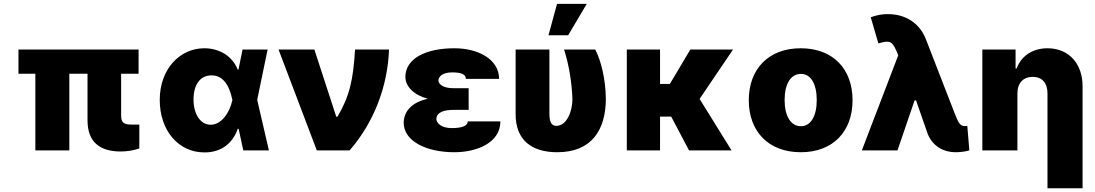

<svg xmlns="http://www.w3.org/2000/svg" viewBox="-20 -791 5762 1010"><path d="M709 -530.3H77.1V-403.3H166V0H344.7V-403.3H440.4V-158.2C440.4 -43 505.9 5.9 615.2 5.9C649.4 5.9 682.6 0 712.9 -9.8V-135.7H670.9C627.9 -135.7 617.2 -148.4 617.2 -185.5V-403.3H709Z M1054.7 10.7C1149.4 11.7 1207 -43.9 1230.5 -113.3H1235.4L1259.8 0H1394.5L1333 -265.6L1387.7 -530.3H1255.9L1234.4 -424.8H1230.5C1203.1 -495.1 1134.8 -537.1 1054.7 -537.1C925.8 -537.1 820.3 -427.7 820.3 -265.6C820.3 -102.5 919.9 10.7 1054.7 10.7ZM998 -267.6C998 -341.8 1030.3 -394.5 1092.8 -394.5C1156.2 -394.5 1187.5 -337.9 1202.1 -266.6L1203.1 -265.6L1202.1 -263.7C1188.5 -199.2 1145.5 -134.8 1087.9 -134.8C1035.2 -134.8 998 -189.5 998 -267.6Z M1646.5 0H1819.3C1947.3 -147.5 2019.5 -336.9 2026.4 -530.3H1847.7C1837.9 -370.1 1819.3 -285.2 1754.9 -176.8H1749L1633.8 -530.3H1445.3Z M2103.5 -144.5C2104.5 -48.8 2221.7 9.8 2370.1 9.8C2490.2 9.8 2612.3 -41 2612.3 -152.3H2440.4C2440.4 -130.9 2415 -117.2 2356.4 -117.2C2301.8 -117.2 2276.4 -142.6 2275.4 -165C2276.4 -204.1 2324.2 -212.9 2363.3 -212.9H2445.3V-327.1H2363.3C2318.4 -327.1 2287.1 -343.8 2286.1 -368.2C2287.1 -387.7 2307.6 -410.2 2358.4 -410.2C2399.4 -410.2 2430.7 -403.3 2430.7 -376H2605.5C2605.5 -477.5 2498 -537.1 2370.1 -537.1C2221.7 -537.1 2113.3 -484.4 2112.3 -386.7C2112.8 -335 2158.2 -290.5 2230.5 -271.5C2149.9 -253.4 2104.5 -209.5 2103.5 -144.5Z M2692.4 -530.3V-192.4C2691.4 -52.7 2778.3 9.8 2911.1 9.8C3091.8 9.8 3166 -106.4 3167 -269.5C3166 -375 3141.6 -472.7 3111.3 -530.3H2947.3C2972.7 -451.2 2988.3 -357.4 2991.2 -269.5C2991.2 -206.1 2961.9 -128.9 2906.2 -128.9C2885.7 -128.9 2870.1 -142.6 2870.1 -191.4V-530.3ZM2865.2 -605.5H2968.8L3066.4 -770.5H2910.2Z M3452.1 -530.3H3277.3V0H3452.1V-177.7H3510.7L3604.5 0H3828.1L3660.2 -270.5L3835.9 -530.3H3611.3L3503.9 -349.6H3452.1Z M4192.4 9.8C4363.3 9.8 4464.8 -100.6 4464.8 -263.7C4464.8 -426.8 4363.3 -537.1 4192.4 -537.1C4021.5 -537.1 3918.9 -426.8 3918.9 -263.7C3918.9 -100.6 4021.5 9.8 4192.4 9.8ZM4193.4 -127C4139.6 -127 4107.4 -180.7 4107.4 -264.6C4107.4 -349.6 4139.6 -402.3 4193.4 -402.3C4245.1 -402.3 4276.4 -349.6 4276.4 -264.6C4276.4 -180.7 4245.1 -127 4193.4 -127Z M5008.8 9.8C5033.2 9.8 5065.4 4.9 5079.1 0L5068.4 -128.9C5064.5 -127.9 5061.5 -127.9 5056.6 -127.9C5032.2 -127.9 5023.4 -139.6 5002.9 -192.4L4851.6 -582C4819.3 -668 4745.1 -716.8 4650.4 -716.8C4619.1 -716.8 4593.8 -711.9 4560.5 -700.2L4600.6 -562.5C4660.2 -581.1 4673.8 -573.2 4695.3 -523.4L4705.1 -500L4513.7 0H4701.2L4791 -262.7H4798.8L4860.4 -85.9C4885.7 -24.4 4939.5 9.8 5008.8 9.8Z M5332 -299.8C5332 -354.5 5363.3 -386.7 5412.1 -386.7C5461.9 -386.7 5490.2 -354.5 5490.2 -299.8V199.2H5674.8V-337.9C5674.8 -455.1 5603.5 -537.1 5490.2 -537.1C5413.1 -537.1 5351.6 -497.1 5328.1 -430.7H5322.3V-530.3H5147.5V0H5332Z"/></svg>

Font: Pretendard Black
Style: Regular
Weight: 900
Designer: Base glyphs from Inter by Rasmus Andersson; Hangeul glyphs from Noto Sans CJK(Source Han Sans) by Jang Soo-young and Kan
Foundry: Kil Hyung-jin
Version: Version 1.309;Glyphs 3.2 (3225)